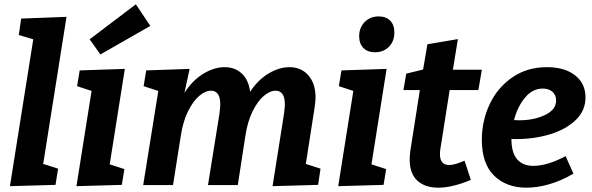

<svg xmlns="http://www.w3.org/2000/svg" viewBox="-20 -857 2741 889"><path d="M78 -771 288 -779 180 -98 249 -76 237 -1 26 5 134 -675 67 -695Z M349 -531 558 -538 488 -96 556 -74 544 -1 334 5 404 -436 337 -458ZM676 -737 445 -605 395 -675 609 -837Z M1396 -98 1464 -76 1453 -1 1242 5 1295 -330Q1299 -362 1299 -373Q1299 -437 1256 -437Q1230 -437 1201.5 -413Q1173 -389 1149.5 -341.5Q1126 -294 1116 -227L1081 0H943L996 -330Q1000 -362 1000 -373Q1000 -437 957 -437Q931 -437 902.5 -413Q874 -389 850.5 -341.5Q827 -294 817 -227L781 0H643L713 -436L645 -458L657 -531L858 -538L834 -427Q872 -486 922 -516Q972 -546 1020 -546Q1069 -546 1100.5 -515.5Q1132 -485 1138 -432Q1175 -488 1224 -517Q1273 -546 1320 -546Q1375 -546 1408 -508Q1441 -470 1441 -405Q1441 -391 1437 -361Z M1561 -531 1770 -538 1700 -96 1768 -74 1756 -1 1546 5 1616 -436 1549 -458ZM1643 -689Q1643 -729 1668.5 -755Q1694 -781 1733 -781Q1767 -781 1786.5 -761.5Q1806 -742 1806 -707Q1806 -666 1781 -640.5Q1756 -615 1716 -615Q1682 -615 1662.5 -635Q1643 -655 1643 -689Z M2062 -440 2019 -167Q2017 -155 2017 -143Q2017 -93 2060 -93Q2086 -93 2131 -113L2160 -24Q2074 12 2009 12Q1948 12 1912.5 -20.5Q1877 -53 1877 -118Q1877 -135 1880 -159L1924 -440H1848L1861 -516L1939 -535L1959 -652L2100 -676L2077 -534H2211L2195 -440Z M2348 -214V-213Q2348 -150 2374.5 -119.5Q2401 -89 2449 -89Q2514 -89 2599 -134L2635 -53Q2581 -21 2525 -4.5Q2469 12 2418 12Q2325 12 2268 -43.5Q2211 -99 2211 -210Q2211 -298 2247.5 -375Q2284 -452 2352.5 -499Q2421 -546 2512 -546Q2595 -546 2643 -508Q2691 -470 2691 -406Q2691 -345 2646 -301.5Q2601 -258 2527.5 -235.5Q2454 -213 2369 -213Q2354 -213 2348 -214ZM2360 -301Q2368 -300 2384 -300Q2452 -300 2503.5 -324.5Q2555 -349 2555 -392Q2555 -417 2538 -432Q2521 -447 2493 -447Q2446 -447 2411 -405Q2376 -363 2360 -301Z"/></svg>

Font: Bitter Pro
Style: Bold Italic
Weight: 700
Italic angle: -9°
Designer: Sol Matas, and Bitter project Authors
Foundry: Sol Matas
Version: Version 1.010